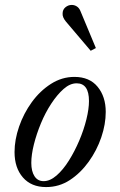

<svg xmlns="http://www.w3.org/2000/svg" viewBox="-20 -751 487 779"><path d="M167 8Q107 8 73 -31Q39 -70 39 -134Q39 -184 57.5 -237.5Q76 -291 109 -336.5Q142 -382 186.5 -410.5Q231 -439 282 -439Q343 -439 376 -399Q409 -359 409 -297Q409 -247 391 -194Q373 -141 340 -95Q307 -49 263.5 -20.5Q220 8 167 8ZM157 -16Q183 -16 209.5 -39Q236 -62 259.5 -99.5Q283 -137 301.5 -180.5Q320 -224 330.5 -266.5Q341 -309 341 -341Q341 -413 291 -413Q264 -413 238 -390Q212 -367 188 -330.5Q164 -294 146 -250.5Q128 -207 117.5 -165Q107 -123 107 -90Q107 -56 120 -36Q133 -16 157 -16ZM348 -545 247 -664Q233 -681 234 -696Q234 -712 245.5 -721.5Q257 -731 271 -731Q282 -731 291.5 -725Q301 -719 306 -707L369 -556Z"/></svg>

Font: Ibarra Real Nova Medium
Style: Italic
Weight: 500
Italic angle: -22°
Designer: Jose Maria Ribagorda & Octavio Pardo
Foundry: Octavio Pardo
Version: Version 2.000